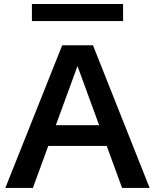

<svg xmlns="http://www.w3.org/2000/svg" viewBox="-20 -926 764 946"><path d="M6.3 0 286.6 -703.1H438L717.3 0H581.5L361.8 -600.6L142.1 0ZM173.3 -207V-309.1H549.3V-207ZM137.2 -822.3V-906.2H586.4V-822.3Z"/></svg>

Font: Schibsted Grotesk SemiBold
Style: Regular
Weight: 600
Designer: Bakken & Baeck AS, Henrik Kongsvoll
Foundry: Schibsted ASA
Version: Version 1.100;gftools[0.9.25]